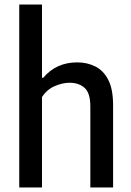

<svg xmlns="http://www.w3.org/2000/svg" viewBox="-20 -828 580 848"><path d="M65 0V-808H165.5V-484.5H171Q228 -552.5 321 -552.5Q365.5 -552.5 401.5 -534.2Q437.5 -516 458.5 -474.8Q479.5 -433.5 479.5 -363V0H379V-357.5Q379 -417 353.8 -439.8Q328.5 -462.5 287 -462.5Q257 -462.5 222.8 -448.2Q188.5 -434 165.5 -399.5V0Z"/></svg>

Font: Encode Sans SemiCondensed SemiCondensed Medium
Style: Regular
Weight: 500
Width: 4
Designer: Multiple Designers
Foundry: Impallari Type
Version: Version 3.000; ttfautohint (v1.8.3) -l 8 -r 50 -G 200 -x 14 